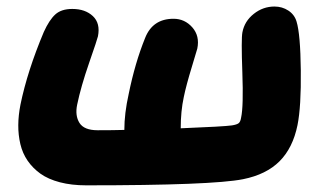

<svg xmlns="http://www.w3.org/2000/svg" viewBox="-20 -553 980 582"><path d="M241.2 8.8Q196.8 8.8 161.4 -0.5Q126 -9.8 102.5 -26.6Q79.1 -43.5 63.7 -65.9Q48.3 -88.4 41.7 -116.2Q35.2 -144 35.4 -173.6Q35.6 -203.1 42 -235.8Q63 -337.9 112.8 -456.1Q129.4 -492.7 147.7 -509.3Q166 -525.9 199.2 -525.9Q238.3 -525.9 261.5 -504.2Q284.7 -482.4 276.9 -442.9Q275.4 -435.1 250.2 -362.5Q225.1 -290 213.9 -235.8Q207 -202.6 220.9 -180.4Q234.9 -158.2 275.9 -158.2Q323.7 -158.2 356.9 -159.2Q356.9 -209 370.1 -268.1Q389.2 -362.3 419.9 -438Q442.9 -496.1 505.9 -496.1Q540 -496.1 563 -470Q585.9 -443.8 578.1 -405.8Q578.1 -404.8 561.3 -349.6Q544.4 -294.4 537.1 -258.8Q527.8 -215.8 527.8 -164.1Q659.2 -169.4 683.1 -172.9Q698.2 -175.3 703.6 -179.7Q709 -184.1 710.9 -196.8Q718.3 -230.5 714.6 -333.3Q710.9 -436 714.8 -455.1Q721.2 -488.8 749.3 -511Q777.3 -533.2 812 -533.2Q835.4 -533.2 854 -521Q872.6 -508.8 878.9 -487.8Q890.6 -449.7 891.8 -339.8Q893.1 -230 881.8 -173.8Q867.7 -104.5 827.4 -64.2Q787.1 -23.9 716.8 -9.8Q623.5 8.8 241.2 8.8Z"/></svg>

Font: Shantell Sans Normal
Style: Italic
Weight: 800
Italic angle: -11.31°
Designer: Stephen Nixon, Anya Danilova, Shantell Martin
Foundry: Arrow Type
Version: Version 1.006;[559af2be0]